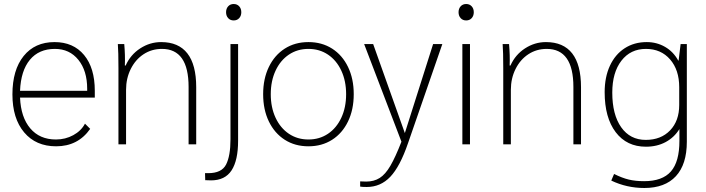

<svg xmlns="http://www.w3.org/2000/svg" viewBox="-20 -720 3524 958"><path d="M453 -233H80Q84 -135 131 -79.5Q178 -24 259 -24Q306 -24 345.5 -45.5Q385 -67 404 -103L430 -77Q369 10 260 10Q159 10 100.5 -59.5Q42 -129 42 -249Q42 -371 98 -440.5Q154 -510 252 -510Q346 -510 399.5 -445.5Q453 -381 453 -267ZM415 -277Q415 -367 371 -421.5Q327 -476 254 -476Q174 -476 129 -421.5Q84 -367 80 -267H415Z M571 -380Q571 -463 568 -500H600Q605 -444 603 -393H607Q631 -447 679.5 -478.5Q728 -510 784 -510Q871 -510 915 -453.5Q959 -397 959 -285V0H921V-286Q921 -476 788 -476Q737 -476 696.5 -449.5Q656 -423 632.5 -376Q609 -329 609 -272V0H571Z M1108 -659Q1108 -677 1118.5 -688.5Q1129 -700 1146 -700Q1163 -700 1173.5 -688.5Q1184 -677 1184 -659Q1184 -641 1173.5 -629.5Q1163 -618 1146 -618Q1129 -618 1118.5 -629.5Q1108 -641 1108 -659ZM1004 179 1003 144H1019Q1086 144 1108 101Q1130 58 1130 -25V-500H1168V-18Q1168 80 1135.5 130Q1103 180 1033 180Q1014 180 1004 179Z M1293 -250Q1293 -327 1321.5 -386Q1350 -445 1401 -477.5Q1452 -510 1519 -510Q1586 -510 1637 -477.5Q1688 -445 1716.5 -386Q1745 -327 1745 -250Q1745 -173 1716.5 -114Q1688 -55 1637 -22.5Q1586 10 1519 10Q1452 10 1401 -22.5Q1350 -55 1321.5 -114Q1293 -173 1293 -250ZM1707 -250Q1707 -316 1683 -367.5Q1659 -419 1616.5 -447.5Q1574 -476 1519 -476Q1464 -476 1421.5 -447.5Q1379 -419 1355 -367.5Q1331 -316 1331 -250Q1331 -184 1355 -132.5Q1379 -81 1421.5 -52.5Q1464 -24 1519 -24Q1574 -24 1616.5 -52.5Q1659 -81 1683 -132.5Q1707 -184 1707 -250Z M2187 -500 2016 -6Q1976 111 1927.5 162Q1879 213 1810 213Q1786 213 1777 211V185Q1785 186 1807 186Q1846 186 1874.5 168Q1903 150 1928 107Q1953 64 1983 -13L1797 -500H1842L2000 -56L2141 -500Z M2268 -659Q2268 -677 2278.5 -688.5Q2289 -700 2306 -700Q2323 -700 2333.5 -688.5Q2344 -677 2344 -659Q2344 -641 2333.5 -629.5Q2323 -618 2306 -618Q2289 -618 2278.5 -629.5Q2268 -641 2268 -659ZM2287 -500H2325V0H2287Z M2491 -380Q2491 -463 2488 -500H2520Q2525 -444 2523 -393H2527Q2551 -447 2599.5 -478.5Q2648 -510 2704 -510Q2791 -510 2835 -453.5Q2879 -397 2879 -285V0H2841V-286Q2841 -476 2708 -476Q2657 -476 2616.5 -449.5Q2576 -423 2552.5 -376Q2529 -329 2529 -272V0H2491Z M3407 -500V-13Q3407 100 3352.5 159Q3298 218 3195 218Q3107 218 3030 181L3044 148Q3084 168 3117.5 176Q3151 184 3194 184Q3285 184 3327.5 135.5Q3370 87 3370 -17V-76Q3344 -34 3301 -11Q3258 12 3203 12Q3107 12 3052 -60.5Q2997 -133 2997 -260Q2997 -335 3023 -391.5Q3049 -448 3096.5 -479Q3144 -510 3207 -510Q3257 -510 3298.5 -486Q3340 -462 3364 -418H3366L3376 -500ZM3369 -285Q3369 -371 3323.5 -423.5Q3278 -476 3203 -476Q3126 -476 3080.5 -417Q3035 -358 3035 -258Q3035 -148 3079.5 -85Q3124 -22 3202 -22Q3278 -22 3323.5 -69.5Q3369 -117 3369 -196Z"/></svg>

Font: Sarabun Thin
Style: Regular
Weight: 250
Designer: Suppakit Chalermlarp | Katatrad Co.,Ltd.
Foundry: Cadson Demak Co.,Ltd.
Version: Version 1.000; ttfautohint (v1.6)